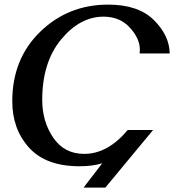

<svg xmlns="http://www.w3.org/2000/svg" viewBox="-20 -724 818 848"><path d="M445.3 104.5H349.1L431.6 -2.9Q389.2 10.3 331.1 10.3Q183.1 10.3 108.6 -71.5Q34.2 -153.3 34.2 -276.9Q34.2 -463.9 157.5 -583.7Q280.8 -703.6 458 -703.6Q590.8 -703.6 659.7 -635.3Q728.5 -566.9 729.5 -487.8H596.7L597.7 -504.4Q597.7 -553.7 553.5 -602.1Q509.3 -650.4 437.5 -650.4Q333 -650.4 249.8 -549.6Q166.5 -448.7 166.5 -282.7Q166.5 -187.5 215.1 -116Q263.7 -44.4 351.6 -44.4Q456.5 -44.4 543.9 -149.9H656.2Z"/></svg>

Font: Kelvinch
Style: Bold Italic
Weight: 700
Italic angle: -10°
Designer: Paul James Miller
Foundry: High-Logic / Made with FontCreator
Version: Version 3.30 September 23, 2016